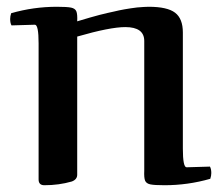

<svg xmlns="http://www.w3.org/2000/svg" viewBox="-20 -534 651 567"><path d="M350 -454Q406 -454 406 -413V-30Q405 -9 408.5 -0.5Q412 8 424 10.5Q436 13 466 13Q535 13 601 -6Q604 -15 604 -23Q604 -35 600 -42L531 -40Q520 -40 520 -95V-438Q520 -479 497 -496.5Q474 -514 419 -514Q409 -514 385 -512Q345 -507 317 -500Q294 -495 295 -495Q280 -492 245 -482L208 -471Q209 -492 205.5 -500.5Q202 -509 190 -511.5Q178 -514 148 -514Q79 -514 13 -495Q10 -486 10 -478Q10 -466 14 -459L83 -461Q94 -461 94 -406V-4Q94 13 111 13Q154 13 192 2Q208 -4 208 -18V-426Q305 -454 350 -454Z"/></svg>

Font: Federant
Style: Regular
Weight: 400
Designer: Olexa M. Volochay, Alexei Vanyashin, Otto Ludwig Naegele
Foundry: Cyreal (www.cyreal.org)
Version: Version 1.011; ttfautohint (v1.4.1)